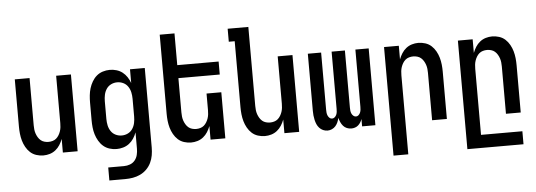

<svg xmlns="http://www.w3.org/2000/svg" viewBox="-56 -907 3613 1295"><g transform="rotate(-5 1750.0 -260.0)"><path d="M208 8Q184 8 160.5 0.5Q137 -7 119.5 -23Q102 -39 90 -60.5Q78 -82 71.5 -105Q65 -128 62.5 -152Q60 -176 60 -200V-520H160V-200Q160 -186 161.5 -172Q163 -158 167.5 -144.5Q172 -131 179.5 -118.5Q187 -106 197.5 -97Q208 -88 222 -84Q236 -80 250 -80Q264 -80 278 -84Q292 -88 302.5 -97Q313 -106 320.5 -118.5Q328 -131 332.5 -144.5Q337 -158 338.5 -172Q340 -186 340 -200V-520H440V0H340V-92Q332 -71 320 -52Q308 -33 290.5 -19Q273 -5 251.5 1.5Q230 8 208 8Z M636 215V127H743Q764 127 784 119.5Q804 112 817 96Q830 80 835 59.5Q840 39 840 18V-93Q832 -71 819.5 -52Q807 -33 789 -19Q771 -5 748.5 1.5Q726 8 704 8Q679 8 655.5 0.5Q632 -7 614 -22.5Q596 -38 583.5 -59.5Q571 -81 564 -104Q557 -127 554.5 -151.5Q552 -176 552 -200V-320Q552 -344 554.5 -368.5Q557 -393 564 -416Q571 -439 583.5 -460.5Q596 -482 614 -497.5Q632 -513 655.5 -520.5Q679 -528 704 -528Q726 -528 748.5 -521.5Q771 -515 789 -501Q807 -487 819.5 -468Q832 -449 840 -427V-520H940V18Q940 45 935.5 71Q931 97 919.5 121Q908 145 889 164Q870 183 846 194.5Q822 206 796 210.5Q770 215 743 215ZM746 -80Q768 -80 787.5 -89.5Q807 -99 819 -117Q831 -135 835.5 -156.5Q840 -178 840 -200V-320Q840 -342 835.5 -363.5Q831 -385 819 -403Q807 -421 787.5 -430.5Q768 -440 746 -440Q724 -440 704.5 -430.5Q685 -421 673 -403Q661 -385 656.5 -363.5Q652 -342 652 -320V-200Q652 -178 656.5 -156.5Q661 -135 673 -117Q685 -99 704.5 -89.5Q724 -80 746 -80Z M1208 8Q1184 8 1160.5 0.5Q1137 -7 1119.5 -23Q1102 -39 1090 -60.5Q1078 -82 1071.5 -105Q1065 -128 1062.5 -152Q1060 -176 1060 -200V-735H1160V-520H1440V-432H1160V-200Q1160 -186 1161.5 -172Q1163 -158 1167.5 -144.5Q1172 -131 1179.5 -118.5Q1187 -106 1197.5 -97Q1208 -88 1222 -84Q1236 -80 1250 -80Q1264 -80 1278 -84Q1292 -88 1302.5 -97Q1313 -106 1320.5 -118.5Q1328 -131 1332.5 -144.5Q1337 -158 1338.5 -172Q1340 -186 1340 -200V-312H1440V0H1340V-92Q1332 -71 1320 -52Q1308 -33 1290.5 -19Q1273 -5 1251.5 1.5Q1230 8 1208 8Z M1708 8Q1684 8 1660.5 0.5Q1637 -7 1619.5 -23Q1602 -39 1590 -60.5Q1578 -82 1571.5 -105Q1565 -128 1562.5 -152Q1560 -176 1560 -200V-647H1520V-735H1660V-200Q1660 -186 1661.5 -172Q1663 -158 1667.5 -144.5Q1672 -131 1679.5 -118.5Q1687 -106 1697.5 -97Q1708 -88 1722 -84Q1736 -80 1750 -80Q1764 -80 1778 -84Q1792 -88 1802.5 -97Q1813 -106 1820.5 -118.5Q1828 -131 1832.5 -144.5Q1837 -158 1838.5 -172Q1840 -186 1840 -200V-520H1940V0H1840V-92Q1832 -71 1820 -52Q1808 -33 1790.5 -19Q1773 -5 1751.5 1.5Q1730 8 1708 8Z M2132 8Q2116 8 2101.5 1.5Q2087 -5 2076.5 -16.5Q2066 -28 2060 -42Q2054 -56 2050.5 -71.5Q2047 -87 2045.5 -102Q2044 -117 2044 -133V-520H2134V-133Q2134 -123 2135 -113Q2136 -103 2140 -93.5Q2144 -84 2151.5 -77Q2159 -70 2169 -70Q2179 -70 2187 -77Q2195 -84 2199 -93.5Q2203 -103 2204 -113Q2205 -123 2205 -133V-520H2295V-133Q2295 -123 2296 -113Q2297 -103 2301 -93.5Q2305 -84 2313 -77Q2321 -70 2331 -70Q2341 -70 2348.5 -77Q2356 -84 2360 -93.5Q2364 -103 2365 -113Q2366 -123 2366 -133V-520H2456V0H2366V-50Q2362 -38 2355.5 -27.5Q2349 -17 2339.5 -8.5Q2330 0 2317.5 4Q2305 8 2293 8Q2277 8 2262.5 2Q2248 -4 2238 -15.5Q2228 -27 2221.5 -41.5Q2215 -56 2211 -71Q2208 -56 2202 -42Q2196 -28 2186 -16.5Q2176 -5 2161.5 1.5Q2147 8 2132 8Z M2560 215V-520H2660V-428Q2668 -449 2680 -468Q2692 -487 2709.5 -501Q2727 -515 2748.5 -521.5Q2770 -528 2792 -528Q2816 -528 2839.5 -520.5Q2863 -513 2880.5 -497Q2898 -481 2910 -459.5Q2922 -438 2928.5 -415Q2935 -392 2937.5 -368Q2940 -344 2940 -320V0H2840V-320Q2840 -334 2838.5 -348Q2837 -362 2832.5 -375.5Q2828 -389 2820.5 -401.5Q2813 -414 2802.5 -423Q2792 -432 2778 -436Q2764 -440 2750 -440Q2736 -440 2722 -436Q2708 -432 2697.5 -423Q2687 -414 2679.5 -401.5Q2672 -389 2667.5 -375.5Q2663 -362 2661.5 -348Q2660 -334 2660 -320V215Z M3060 215V-520H3160V-428Q3168 -449 3180 -468Q3192 -487 3209.5 -501Q3227 -515 3248.5 -521.5Q3270 -528 3292 -528Q3316 -528 3339.5 -520.5Q3363 -513 3380.5 -497Q3398 -481 3410 -459.5Q3422 -438 3428.5 -415Q3435 -392 3437.5 -368Q3440 -344 3440 -320V0H3340V-320Q3340 -334 3338.5 -348Q3337 -362 3332.5 -375.5Q3328 -389 3320.5 -401.5Q3313 -414 3302.5 -423Q3292 -432 3278 -436Q3264 -440 3250 -440Q3236 -440 3222 -436Q3208 -432 3197.5 -423Q3187 -414 3179.5 -401.5Q3172 -389 3167.5 -375.5Q3163 -362 3161.5 -348Q3160 -334 3160 -320V127H3440V215Z"/></g></svg>

Font: Iosevka Term Curly Semibold
Style: Regular
Weight: 600
Designer: Belleve Invis
Foundry: Belleve Invis
Version: Version 32.3.0